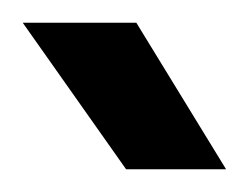

<svg xmlns="http://www.w3.org/2000/svg" viewBox="-42 -720 219 169"><path d="M69 -571 -22 -700H78L157 -571Z"/></svg>

Font: Figtree
Style: Italic
Weight: 400
Italic angle: -9.5°
Foundry: Erik Kennedy
Version: Version 2.001; ttfautohint (v1.8.4.7-5d5b);gftools[0.9.27]